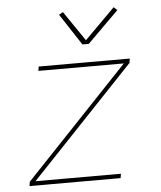

<svg xmlns="http://www.w3.org/2000/svg" viewBox="-53 -797 707 844"><g transform="rotate(-5 300.0 -375.5)"><path d="M43 0 46 -19 503 -501H126L129 -520H531L528 -501L71 -19H448L445 0ZM329 -600 238 -739 256 -749 346 -617 480 -751 495 -737 357 -600Z"/></g></svg>

Font: Iosevka Aile Thin
Style: Italic
Weight: 100
Italic angle: -9°
Designer: Belleve Invis
Foundry: Belleve Invis
Version: Version 31.1.0; ttfautohint (v1.8.4)